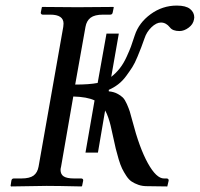

<svg xmlns="http://www.w3.org/2000/svg" viewBox="-20 -671 720 692"><path d="M333 -121.1H288.1L320.8 -309.1Q294.4 -321.8 244.1 -323.2L200.2 -70.8Q198.2 -63 198.2 -59.1Q198.2 -42.5 209.7 -35.2Q221.2 -27.8 247.1 -27.8H272.9Q276.4 -27.8 278.3 -25.6Q280.3 -23.4 279.8 -20L275.9 -1L273.9 1Q188 -1 147.9 -1L20 1L18.1 -1L21 -20Q22.5 -27.8 29.8 -27.8H57.1Q86.9 -27.8 101.1 -38.3Q115.2 -48.8 119.1 -70.8L208 -574.2Q208 -576.2 208.5 -580.1Q209 -584 209 -585.9Q209 -618.2 161.1 -618.2H133.8Q130.9 -618.2 128.7 -620.4Q126.5 -622.6 127 -626L130.9 -645L132.8 -646Q219.7 -645 258.8 -645L388.2 -646L390.1 -645L386.2 -626Q384.8 -618.2 377 -618.2H351.1Q321.3 -618.2 306.6 -607.2Q292 -596.2 288.1 -574.2L251 -366.2Q302.2 -366.2 332 -372.1L363.8 -549.8H408.2L380.9 -394Q397.9 -407.2 411.6 -424.6Q425.3 -441.9 436.3 -466.1Q447.3 -490.2 452.1 -503.4Q457 -516.6 465.8 -543.9Q480.5 -588.9 522.9 -619.9Q565.4 -650.9 617.2 -650.9Q649.9 -650.9 665 -638.7Q680.2 -626.5 680.2 -607.9Q680.2 -606.9 679.7 -604.7Q679.2 -602.5 679.2 -601.1Q676.3 -583.5 659.9 -571.3Q643.6 -559.1 627 -559.1Q602.5 -559.1 592.8 -571.8Q578.6 -589.8 560.1 -589.8Q543.5 -589.8 525.9 -572.8Q508.3 -555.7 501 -533.2Q492.7 -509.8 489 -500.2Q485.4 -490.7 475.6 -466.8Q465.8 -442.9 457 -429.2Q448.2 -415.5 435.1 -397.5Q421.9 -379.4 406 -367.2Q390.1 -355 372.1 -347.2V-341.8Q389.2 -340.3 402.1 -333.7Q415 -327.1 422.6 -319.6Q430.2 -312 437.3 -295.9Q444.3 -279.8 447.8 -269Q451.2 -258.3 457 -235.8Q482.4 -137.7 512.9 -82.8Q543.5 -27.8 570.8 -27.8H581.1Q584 -27.8 586.2 -25.6Q588.4 -23.4 587.9 -20L583 1L509.8 0Q492.7 0 478.8 -4.9Q464.8 -9.8 454.6 -16.6Q444.3 -23.4 435.3 -37.1Q426.3 -50.8 420.2 -63.2Q414.1 -75.7 407.7 -96.9Q401.4 -118.2 397.2 -135.3Q393.1 -152.3 387.2 -180.2Q381.3 -206.5 378.7 -218.3Q376 -230 370.6 -246.1Q365.2 -262.2 358.9 -272.9Z"/></svg>

Font: Common Serif
Style: Bold Italic
Weight: 700
Italic angle: -12°
Designer: Philipp H. Poll, Khaled Hosny
Foundry: Stefan Peev, Context Ltd.
Version: Version 1.026